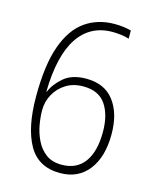

<svg xmlns="http://www.w3.org/2000/svg" viewBox="-104 -733 663 817"><g transform="rotate(15 227.5 -324.5)"><path d="M56 -277Q56 -416 86 -500Q116 -584 171 -622.5Q226 -661 300 -661Q339 -661 373 -652V-616Q357 -621 337.5 -623.5Q318 -626 300 -626Q202 -626 149 -546.5Q96 -467 93 -308H95Q109 -343 145 -374Q181 -405 244 -405Q325 -405 366.5 -350Q408 -295 408 -204Q408 -104 363 -46Q318 12 238 12Q142 12 99 -64.5Q56 -141 56 -277ZM236 -24Q301 -24 335.5 -70.5Q370 -117 370 -204Q370 -279 339 -324.5Q308 -370 240 -370Q196 -370 164 -350Q132 -330 114 -297.5Q96 -265 96 -227Q96 -198 102 -163.5Q108 -129 123.5 -97Q139 -65 166 -44.5Q193 -24 236 -24Z"/></g></svg>

Font: Noto Sans Telugu Condensed ExtraLight
Style: Regular
Weight: 200
Width: 3
Designer: Jelle Bosma - Monotype Design Team
Foundry: Monotype Imaging Inc.
Version: Version 2.005; ttfautohint (v1.8.4.7-5d5b)